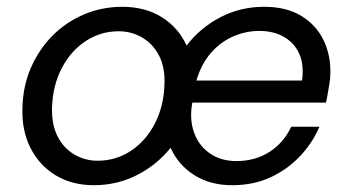

<svg xmlns="http://www.w3.org/2000/svg" viewBox="-20 -533 1026 565"><path d="M256 12Q192 12 144 -17Q96 -46 70 -97Q44 -148 46 -213Q47 -278 70.5 -332.5Q94 -387 134 -427.5Q174 -468 227 -490.5Q280 -513 340 -513Q407 -513 456 -482.5Q505 -452 529 -399Q570 -452 629 -482.5Q688 -513 757 -513Q823 -513 867 -486Q911 -459 932.5 -414Q954 -369 952 -314Q952 -302 949 -284.5Q946 -267 943.5 -252Q941 -237 939 -231H546Q537 -184 550.5 -144.5Q564 -105 597 -82Q630 -59 675 -59Q731 -59 773 -86Q815 -113 837 -160H920Q899 -111 861.5 -72Q824 -33 774.5 -10.5Q725 12 663 12Q599 12 552 -17.5Q505 -47 482 -98Q442 -48 383.5 -18Q325 12 256 12ZM267 -60Q321 -60 365 -89Q409 -118 435.5 -169Q462 -220 464 -285Q466 -335 448 -369.5Q430 -404 398.5 -422.5Q367 -441 329 -441Q276 -441 232 -412Q188 -383 161.5 -332Q135 -281 133 -215Q132 -166 149.5 -131.5Q167 -97 198.5 -78.5Q230 -60 267 -60ZM558 -296H869Q875 -343 860.5 -375Q846 -407 815.5 -424.5Q785 -442 743 -442Q703 -442 665.5 -425.5Q628 -409 600 -376.5Q572 -344 558 -296Z"/></svg>

Font: DM Sans 18pt
Style: Italic
Weight: 400
Italic angle: -10°
Designer: Colophon Foundry, Jonny Pinhorn
Foundry: Colophon Foundry
Version: Version 4.004;gftools[0.9.30]